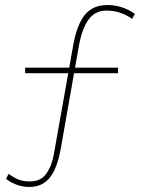

<svg xmlns="http://www.w3.org/2000/svg" viewBox="-20 -713 559 763"><path d="M4 -2 14 -22Q40 -4 57.5 2Q75 8 100 8Q142 8 164 -23Q186 -54 194 -100L272 -539Q287 -618 318.5 -655.5Q350 -693 407 -693Q466 -693 516 -658L505 -638Q481 -655 455.5 -663Q430 -671 402 -671Q359 -671 332.5 -636Q306 -601 293 -528L221 -120Q207 -43 177.5 -6.5Q148 30 96 30Q71 30 47.5 21.5Q24 13 4 -2ZM80 -444H449V-422H80Z"/></svg>

Font: Easer Grotesk Variable
Style: Regular
Weight: 400
Designer: Boardeaser, Bonnie Shaver-Troup, Thomas Jockin
Foundry: Lexend
Version: Version 1.001;Glyphs 3.1.2 (3151)